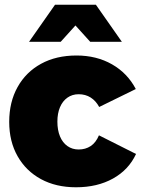

<svg xmlns="http://www.w3.org/2000/svg" viewBox="-20 -786 602 813"><path d="M400 -333Q386 -359 364 -373Q342 -387 313 -387Q286 -387 265.5 -372.5Q245 -358 234 -332Q223 -306 223 -271Q223 -235 234 -208.5Q245 -182 265.5 -167.5Q286 -153 313 -153Q342 -153 364 -167.5Q386 -182 399 -213L556 -134Q525 -67 458.5 -30Q392 7 302 7Q217 7 153.5 -27.5Q90 -62 54.5 -124.5Q19 -187 19 -270Q19 -354 54.5 -417.5Q90 -481 154 -516Q218 -551 304 -551Q389 -551 454.5 -513.5Q520 -476 555 -409ZM213 -766H386L496 -609H362L249 -734H350L237 -609H103Z"/></svg>

Font: Alexandria ExtraBold
Style: Regular
Weight: 800
Designer: Mohamed Gaber
Foundry: Kief Type Foundry
Version: Version 5.100